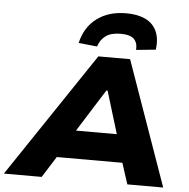

<svg xmlns="http://www.w3.org/2000/svg" viewBox="-103 -1022 1065 1083"><g transform="rotate(5 429.5 -480.5)"><path d="M-41 0 432 -705H612L861 0H658L594 -197L667 -119H199L298 -198L173 0ZM494 -517 314 -231 288 -277H629L588 -232L501 -517ZM420 -760 315 -771Q336 -862 402.5 -911.5Q469 -961 568 -961Q634 -961 678 -939.5Q722 -918 741 -875Q760 -832 752 -771L641 -760Q644 -800 622.5 -821.5Q601 -843 547 -843Q493 -843 463 -821.5Q433 -800 420 -760Z"/></g></svg>

Font: Nunito Sans 7pt SemiExpanded Black
Style: Italic
Weight: 900
Width: 6
Italic angle: -9°
Designer: Vernon Adams
Foundry: Vernon Adams
Version: Version 3.101;gftools[0.9.27]